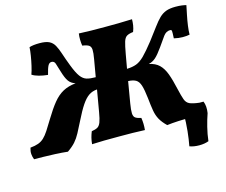

<svg xmlns="http://www.w3.org/2000/svg" viewBox="-151 -844 1397 1186"><g transform="rotate(-15 548.0 -251.5)"><path d="M189 9Q153 5 111 3Q69 1 32 0.5Q-5 0 -25 0Q-32 -17 -33.5 -35Q-35 -53 -28 -75Q3 -78 23.5 -85.5Q44 -93 60 -108Q76 -123 93 -149Q110 -175 134 -215Q169 -273 198.5 -309Q228 -345 262 -363.5Q296 -382 344 -387Q316 -396 301.5 -416.5Q287 -437 274 -481Q263 -519 257 -536Q251 -553 234 -553Q220 -553 211.5 -537.5Q203 -522 193 -481Q163 -484 137 -491Q111 -498 94 -509Q102 -531 109 -561.5Q116 -592 121 -623Q126 -654 127 -676Q151 -684 192 -684Q232 -684 253.5 -673.5Q275 -663 287.5 -640.5Q300 -618 311 -584Q322 -550 340 -503Q360 -451 377.5 -427.5Q395 -404 417 -397.5Q439 -391 474 -391L493 -501Q500 -540 499 -560Q498 -580 485.5 -588.5Q473 -597 444 -601Q441 -618 440.5 -638.5Q440 -659 443 -679Q480 -677 521.5 -676.5Q563 -676 611 -676Q650 -676 694.5 -676.5Q739 -677 783 -679Q783 -660 780 -640.5Q777 -621 769 -601Q742 -598 728 -589.5Q714 -581 706.5 -556.5Q699 -532 690 -481L674 -391Q709 -392 734.5 -401.5Q760 -411 787 -438Q814 -465 855 -517Q891 -564 914.5 -596Q938 -628 957.5 -647Q977 -666 1001 -675Q1025 -684 1062 -684Q1086 -684 1103.5 -681.5Q1121 -679 1130 -676Q1125 -651 1118 -617.5Q1111 -584 1106.5 -551.5Q1102 -519 1102 -495Q1084 -491 1057.5 -491Q1031 -491 1002 -498Q1004 -537 1003 -545Q1002 -553 992 -553Q967 -553 949 -528.5Q931 -504 905 -466Q876 -425 856.5 -408Q837 -391 812 -385Q852 -377 876 -354Q900 -331 915 -290.5Q930 -250 943 -191Q954 -143 962.5 -119.5Q971 -96 990.5 -87Q1010 -78 1052 -73Q1053 -52 1046.5 -33.5Q1040 -15 1032 0Q1011 0 973.5 0.5Q936 1 896 3Q856 5 824 9Q796 -18 782 -43.5Q768 -69 762.5 -101.5Q757 -134 752 -183Q746 -237 737 -265.5Q728 -294 710 -304.5Q692 -315 661 -316L638 -180Q631 -138 632 -117Q633 -96 645 -88Q657 -80 681 -75Q684 -56 684.5 -37Q685 -18 683 3Q640 1 604.5 0.5Q569 0 520 0Q465 0 422.5 0.5Q380 1 345 3Q347 -19 351.5 -37Q356 -55 364 -75Q389 -79 402 -86.5Q415 -94 423 -114.5Q431 -135 438 -177L462 -316Q432 -314 409 -298.5Q386 -283 363 -249Q340 -215 311 -156Q290 -114 274.5 -85Q259 -56 240 -34.5Q221 -13 189 9ZM922 171Q930 130 935.5 77.5Q941 25 941 -33L996 -73H1078Q1091 -42 1084 2Q1071 39 1060 83Q1049 127 1044 171Q1018 181 983.5 181Q949 181 922 171Z"/></g></svg>

Font: Vollkorn Black
Style: Italic
Weight: 900
Italic angle: -11°
Designer: Friedrich Althausen
Foundry: Friedrich Althausen
Version: Version 5.000; ttfautohint (v1.8.3)